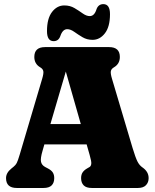

<svg xmlns="http://www.w3.org/2000/svg" viewBox="-20 -934 768 954"><path d="M249.5 -49Q249.5 -26 236.8 -13Q224 0 196 0H63.5Q10 0 10 -49Q10 -75.5 37 -97L47.5 -105.5Q57.5 -113.5 63 -123.8Q68.5 -134 78 -166L189.5 -542.5Q197.5 -569 195.2 -580.5Q193 -592 179 -600Q150.5 -617 150.5 -651Q150.5 -700 204 -700H522Q575.5 -700 575.5 -651Q575.5 -617 547 -600Q533 -592 530.8 -580.5Q528.5 -569 536.5 -542.5L638.5 -199.5Q653 -151.5 662.8 -132Q672.5 -112.5 688 -102Q718.5 -81 718.5 -49Q718.5 -27.5 705.2 -13.8Q692 0 665 0H436.5Q408.5 0 395.8 -13Q383 -26 383 -49Q383 -66.5 390.8 -77.8Q398.5 -89 413.5 -97.5L425.5 -104.5Q432 -108.5 433.5 -120Q435 -131.5 425.5 -164L410.5 -216.5H200.5L192 -187Q180 -146.5 183.8 -130Q187.5 -113.5 204 -104.5L219 -96.5Q236 -87.5 242.8 -76.2Q249.5 -65 249.5 -49ZM230.5 -317.5H381.5L307 -578.5ZM440 -736Q412 -736 389.8 -749.2Q367.5 -762.5 349 -775.8Q330.5 -789 314 -789Q291 -789 279.5 -754Q270.5 -729.5 246.5 -729.5Q213.5 -729.5 213.5 -779.5Q213.5 -842 238.5 -874.5Q263.5 -907 299.5 -907Q328 -907 350.2 -893.8Q372.5 -880.5 391 -867.2Q409.5 -854 426 -854Q449.5 -854 460 -889.5Q469.5 -913.5 493.5 -913.5Q526.5 -913.5 526.5 -863.5Q526.5 -801 501.2 -768.5Q476 -736 440 -736Z"/></svg>

Font: Fraunces 144pt SuperSoft Black
Style: Regular
Weight: 900
Version: Version 1.000;[b76b70a41]